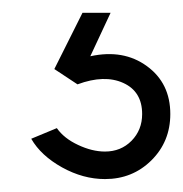

<svg xmlns="http://www.w3.org/2000/svg" viewBox="-20 -20 286 300"><path d="M144 259.8Q109.9 259.8 76.9 241.5Q43.9 223.1 28.8 196.8L68.8 180.2Q80.1 196.3 102.1 206.5Q124 216.8 144 216.8Q168.9 216.8 185.5 200Q202.1 183.1 202.1 158.2Q202.1 123 172.6 109.6Q143.1 96.2 101.1 111.8L64.9 87.9L108.9 0H152.8L121.1 67.9Q172.9 56.6 209.5 83.3Q246.1 109.9 246.1 158.2Q246.1 201.2 216.6 230.5Q187 259.8 144 259.8Z"/></svg>

Font: Oakes Grotesk
Style: Regular
Weight: 400
Designer: Samuel Oakes
Foundry: Samuel Oakes
Version: Version 1.0 | wf-rip DC20170320